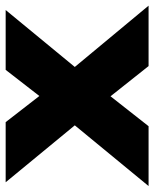

<svg xmlns="http://www.w3.org/2000/svg" viewBox="22 -576 532 661"><g transform="rotate(-90 287.5 -246.0)"><path d="M-23 0 186 -254 -10 -492H197L287 -376L377 -492H583L387 -254L598 0H390L286 -131L183 0Z"/></g></svg>

Font: Nunito Sans Black
Style: Regular
Weight: 900
Designer: Vernon Adams
Foundry: Vernon Adams
Version: Version 3.006; ttfautohint (v1.8.3)